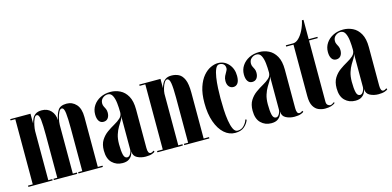

<svg xmlns="http://www.w3.org/2000/svg" viewBox="-65 -1048 2927 1433"><g transform="rotate(-15 1398.0 -331.0)"><path d="M14 0V-10H50.5V-513.5H14V-523.5H170.5V-448Q175 -465.5 183.2 -483.8Q191.5 -502 209 -514.2Q226.5 -526.5 257.5 -526.5Q301 -526.5 327.8 -498Q354.5 -469.5 356 -423.5Q363.5 -468.5 381.8 -497.5Q400 -526.5 449.5 -526.5Q493.5 -526.5 523.2 -493.8Q553 -461 553 -396V-10H589.5V0H401.5V-10H433V-340Q433 -416 428.2 -458.5Q423.5 -501 405 -501Q393 -501 383 -482Q373 -463 366.8 -436.2Q360.5 -409.5 360 -385.5V-10H391.5V0H210.5V-10H240V-340Q240 -416 235.5 -458.5Q231 -501 211.5 -501Q200.5 -501 191.2 -481Q182 -461 176.5 -434.8Q171 -408.5 170.5 -389.5V-10H201.5V0Z M740.5 10.5Q692.5 10.5 660.2 -21Q628 -52.5 628 -115.5Q628 -164 647.5 -195Q667 -226 695.5 -246.5Q724 -267 752.5 -282.8Q781 -298.5 800.5 -316.2Q820 -334 820 -360.5Q820 -397 816 -432.5Q812 -468 800 -491Q788 -514 763.5 -514Q742.5 -514 724.8 -499.2Q707 -484.5 707 -458.5Q707 -445 712.8 -434.2Q718.5 -423.5 724 -411.5Q729.5 -399.5 729.5 -382.5Q729.5 -356.5 717.2 -340.2Q705 -324 682 -324Q659.5 -324 647.2 -342.5Q635 -361 635 -393.5Q635 -431.5 655 -461.5Q675 -491.5 709.5 -509Q744 -526.5 788 -526.5Q826.5 -526.5 861.2 -509.5Q896 -492.5 918 -453.8Q940 -415 940 -350V-52.5Q940 -8.5 961.5 -8.5Q968 -8.5 975.2 -12.2Q982.5 -16 986 -19.5L991.5 -10.5Q987 -5 968.5 1.8Q950 8.5 919.5 8.5Q883.5 8.5 854.2 -6.5Q825 -21.5 824.5 -57Q822.5 -44 814.2 -28.2Q806 -12.5 788.5 -1Q771 10.5 740.5 10.5ZM785 -22Q799.5 -22 809.8 -39.8Q820 -57.5 820 -74V-330Q818.5 -316 807.8 -299Q797 -282 783.5 -259.5Q770 -237 760 -206Q750 -175 750 -132.5Q750 -80.5 757 -51.2Q764 -22 785 -22Z M1011 0V-10H1055V-513.5H1011V-523.5H1175V-452.5Q1179.5 -469 1188.2 -486Q1197 -503 1213.8 -514.8Q1230.5 -526.5 1259.5 -526.5Q1290 -526.5 1315.2 -514Q1340.5 -501.5 1355.8 -466.8Q1371 -432 1371 -365V-10H1412.5V0H1218.5V-10H1251V-359Q1251 -434 1245 -470.5Q1239 -507 1221 -507Q1210 -507 1199.8 -490.5Q1189.5 -474 1182.8 -451Q1176 -428 1175 -408.5V-10H1207.5V0Z M1611 10.5Q1564 10.5 1526.5 -23Q1489 -56.5 1467 -118.2Q1445 -180 1445 -264.5Q1445 -336.5 1461.8 -386.5Q1478.5 -436.5 1505 -467.5Q1531.5 -498.5 1561.8 -512.5Q1592 -526.5 1619 -526.5Q1667.5 -526.5 1700.2 -489.8Q1733 -453 1733 -397.5Q1733 -359.5 1720.2 -341.8Q1707.5 -324 1686 -324Q1665 -324 1652 -339.5Q1639 -355 1639 -382.5Q1639 -403 1647 -419.8Q1655 -436.5 1663.2 -449.5Q1671.5 -462.5 1671.5 -472Q1671.5 -494.5 1659 -505Q1646.5 -515.5 1627 -515.5Q1608.5 -515.5 1597.2 -490.5Q1586 -465.5 1580 -426.8Q1574 -388 1572 -345.5Q1570 -303 1570 -268Q1570 -227.5 1572 -181.2Q1574 -135 1580.5 -94Q1587 -53 1599.2 -27Q1611.5 -1 1632 -1Q1663 -1 1683.2 -23.8Q1703.5 -46.5 1708 -67L1717.5 -63Q1707 -33 1681.2 -11.2Q1655.5 10.5 1611 10.5Z M1890 10.5Q1842 10.5 1809.8 -21Q1777.5 -52.5 1777.5 -115.5Q1777.5 -164 1797 -195Q1816.5 -226 1845 -246.5Q1873.5 -267 1902 -282.8Q1930.5 -298.5 1950 -316.2Q1969.5 -334 1969.5 -360.5Q1969.5 -397 1965.5 -432.5Q1961.5 -468 1949.5 -491Q1937.5 -514 1913 -514Q1892 -514 1874.2 -499.2Q1856.5 -484.5 1856.5 -458.5Q1856.5 -445 1862.2 -434.2Q1868 -423.5 1873.5 -411.5Q1879 -399.5 1879 -382.5Q1879 -356.5 1866.8 -340.2Q1854.5 -324 1831.5 -324Q1809 -324 1796.8 -342.5Q1784.5 -361 1784.5 -393.5Q1784.5 -431.5 1804.5 -461.5Q1824.5 -491.5 1859 -509Q1893.5 -526.5 1937.5 -526.5Q1976 -526.5 2010.8 -509.5Q2045.5 -492.5 2067.5 -453.8Q2089.5 -415 2089.5 -350V-52.5Q2089.5 -8.5 2111 -8.5Q2117.5 -8.5 2124.8 -12.2Q2132 -16 2135.5 -19.5L2141 -10.5Q2136.5 -5 2118 1.8Q2099.5 8.5 2069 8.5Q2033 8.5 2003.8 -6.5Q1974.5 -21.5 1974 -57Q1972 -44 1963.8 -28.2Q1955.5 -12.5 1938 -1Q1920.5 10.5 1890 10.5ZM1934.5 -22Q1949 -22 1959.2 -39.8Q1969.5 -57.5 1969.5 -74V-330Q1968 -316 1957.2 -299Q1946.5 -282 1933 -259.5Q1919.5 -237 1909.5 -206Q1899.5 -175 1899.5 -132.5Q1899.5 -80.5 1906.5 -51.2Q1913.5 -22 1934.5 -22Z M2305.5 9Q2280.5 9 2256 -1Q2231.5 -11 2215.8 -38Q2200 -65 2200 -116.5V-513.5H2143.5V-523.5H2200Q2222 -523.5 2243.2 -544Q2264.5 -564.5 2281.8 -598.8Q2299 -633 2308 -673H2320V-523.5H2387.5V-513.5H2320V-40.5Q2320 -21.5 2330 -13.8Q2340 -6 2348 -6Q2357 -6 2366.2 -11.5Q2375.5 -17 2379 -20.5L2384.5 -14Q2359 9 2305.5 9Z M2539 10.5Q2491 10.5 2458.8 -21Q2426.5 -52.5 2426.5 -115.5Q2426.5 -164 2446 -195Q2465.5 -226 2494 -246.5Q2522.5 -267 2551 -282.8Q2579.5 -298.5 2599 -316.2Q2618.5 -334 2618.5 -360.5Q2618.5 -397 2614.5 -432.5Q2610.5 -468 2598.5 -491Q2586.5 -514 2562 -514Q2541 -514 2523.2 -499.2Q2505.5 -484.5 2505.5 -458.5Q2505.5 -445 2511.2 -434.2Q2517 -423.5 2522.5 -411.5Q2528 -399.5 2528 -382.5Q2528 -356.5 2515.8 -340.2Q2503.5 -324 2480.5 -324Q2458 -324 2445.8 -342.5Q2433.5 -361 2433.5 -393.5Q2433.5 -431.5 2453.5 -461.5Q2473.5 -491.5 2508 -509Q2542.5 -526.5 2586.5 -526.5Q2625 -526.5 2659.8 -509.5Q2694.5 -492.5 2716.5 -453.8Q2738.5 -415 2738.5 -350V-52.5Q2738.5 -8.5 2760 -8.5Q2766.5 -8.5 2773.8 -12.2Q2781 -16 2784.5 -19.5L2790 -10.5Q2785.5 -5 2767 1.8Q2748.5 8.5 2718 8.5Q2682 8.5 2652.8 -6.5Q2623.5 -21.5 2623 -57Q2621 -44 2612.8 -28.2Q2604.5 -12.5 2587 -1Q2569.5 10.5 2539 10.5ZM2583.5 -22Q2598 -22 2608.2 -39.8Q2618.5 -57.5 2618.5 -74V-330Q2617 -316 2606.2 -299Q2595.5 -282 2582 -259.5Q2568.5 -237 2558.5 -206Q2548.5 -175 2548.5 -132.5Q2548.5 -80.5 2555.5 -51.2Q2562.5 -22 2583.5 -22Z"/></g></svg>

Font: Imbue 100pt
Style: Bold
Weight: 700
Designer: Tyler Finck
Foundry: Etcetera Type Company
Version: Version 1.102; ttfautohint (v1.8.3)